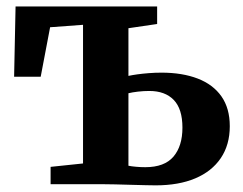

<svg xmlns="http://www.w3.org/2000/svg" viewBox="-20 -568 748 592"><path d="M460 3.5Q450 3.5 428.8 3Q407.5 2.5 382.5 1.8Q357.5 1 335 0.5Q312.5 0 299.5 0H136V-53.5L236 -64V-491.5L134.5 -484L105.5 -331.5H23.5L28 -548H464.5V-494L376 -481V-334Q387.5 -336.5 403.8 -338.8Q420 -341 439 -342.5Q458 -344 478 -344Q542 -344 589.5 -325.8Q637 -307.5 662.8 -270.8Q688.5 -234 688.5 -179Q688.5 -121.5 660.8 -80.5Q633 -39.5 582 -18Q531 3.5 460 3.5ZM428 -52.5Q487 -52.5 514.8 -85Q542.5 -117.5 542.5 -174.5Q542.5 -232 515.8 -259.8Q489 -287.5 440.5 -287.5Q423 -287.5 405.5 -285.5Q388 -283.5 376 -280.5V-57Q385.5 -55 399.5 -53.8Q413.5 -52.5 428 -52.5Z"/></svg>

Font: Merriweather 36pt
Style: Bold
Weight: 700
Designer: Eben Sorkin
Foundry: Eben Sorkin
Version: Version 2.100